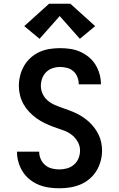

<svg xmlns="http://www.w3.org/2000/svg" viewBox="-20 -1001 640 1029"><path d="M298 8Q270 8 242 4Q214 0 188 -10.5Q162 -21 139.5 -39Q117 -57 102 -80.5Q87 -104 79 -131.5Q71 -159 71 -187Q71 -187 71 -187.5Q71 -188 71 -188H190Q190 -188 190 -188Q190 -188 190 -187Q190 -167 198.5 -148Q207 -129 222.5 -116Q238 -103 258 -98Q278 -93 298 -93Q320 -93 340.5 -99Q361 -105 377 -119Q393 -133 401 -153Q409 -173 409 -195Q409 -220 395.5 -243Q382 -266 361 -281Q340 -296 315.5 -304Q291 -312 267 -321Q243 -330 220 -341Q197 -352 176 -367Q155 -382 137 -401Q119 -420 106.5 -442Q94 -464 87.5 -489.5Q81 -515 81 -540Q81 -568 88 -596Q95 -624 109 -648Q123 -672 144.5 -691.5Q166 -711 191.5 -722.5Q217 -734 245 -738.5Q273 -743 302 -743Q329 -743 356.5 -739Q384 -735 409 -724Q434 -713 455.5 -695.5Q477 -678 491.5 -654.5Q506 -631 513.5 -604Q521 -577 521 -550Q521 -550 521 -549.5Q521 -549 521 -549H402Q402 -549 402 -549Q402 -549 402 -549Q402 -569 395 -587.5Q388 -606 373.5 -619Q359 -632 340 -637Q321 -642 302 -642Q281 -642 261.5 -635.5Q242 -629 227.5 -614.5Q213 -600 206 -580.5Q199 -561 199 -541Q199 -519 208 -499Q217 -479 233 -464.5Q249 -450 268.5 -441Q288 -432 308 -425Q328 -418 348.5 -410.5Q369 -403 388 -394Q407 -385 425 -373Q443 -361 458.5 -346.5Q474 -332 487 -314.5Q500 -297 509 -278Q518 -259 522.5 -237.5Q527 -216 527 -195Q527 -166 519.5 -138Q512 -110 497 -85.5Q482 -61 459.5 -42Q437 -23 410.5 -12Q384 -1 355.5 3.5Q327 8 298 8ZM192 -793 110 -861 243 -981H357L490 -861L408 -793L300 -915Z"/></svg>

Font: Zed Sans Extended
Style: Bold
Weight: 700
Width: 7
Designer: Belleve Invis
Foundry: Belleve Invis
Version: Version 1.0.0; ttfautohint (v1.8.4)